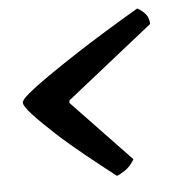

<svg xmlns="http://www.w3.org/2000/svg" viewBox="-41 -551 487 547"><g transform="rotate(-5 202.0 -278.0)"><path d="M272 -43Q232 -74 188 -109.5Q144 -145 107 -179Q70 -213 46.5 -238.5Q23 -264 23 -274Q23 -282 44 -299.5Q65 -317 101 -342Q137 -367 182 -396.5Q227 -426 276 -456Q325 -486 371 -513Q381 -508 392 -497Q403 -486 404 -466L156 -269L155 -262L323 -86Q311 -66 296 -56Q281 -46 272 -43Z"/></g></svg>

Font: Texturina 12pt
Style: Bold Italic
Weight: 700
Italic angle: -11°
Designer: Guillermo Torres Carreño
Foundry: Omnibus-Type
Version: Version 1.002